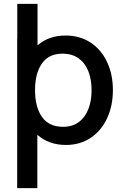

<svg xmlns="http://www.w3.org/2000/svg" viewBox="-20 -740 648 1000"><path d="M568 -270.5Q568 -189.5 538 -124.5Q508 -59.5 452.5 -22.2Q397 15 323.5 15Q234.5 15 174.5 -38V240H69.5V-540H70V-720H175.5V-504Q234.5 -555 321.5 -555Q396 -555 451.8 -518.2Q507.5 -481.5 537.8 -416.8Q568 -352 568 -270.5ZM457 -270.5Q457 -325 440.5 -368Q424 -411 390 -435.8Q356 -460.5 305.5 -460.5Q234 -460.5 198.2 -409.2Q162.5 -358 162.5 -270.5Q162.5 -182 198.8 -130.8Q235 -79.5 309 -79.5Q357.5 -79.5 390.8 -104.5Q424 -129.5 440.5 -172.5Q457 -215.5 457 -270.5Z"/></svg>

Font: Hauora SemiBold
Style: Regular
Weight: 600
Designer: Wayne Shih
Foundry: WCYS
Version: Version 1.001